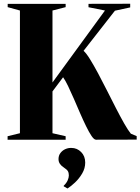

<svg xmlns="http://www.w3.org/2000/svg" viewBox="-20 -764 768 1050"><path d="M21.5 0V-19L89 -35.5V-706.5L22 -725V-743H339V-725L267 -706.5V-313L554 -706.5L464 -724.5V-743L692 -743.5V-723.5L608.5 -705.5L437 -486Q452 -473 472.2 -440.2Q492.5 -407.5 516.5 -362.8Q540.5 -318 565.2 -268.8Q590 -219.5 614 -172.8Q638 -126 659 -89Q680 -52 695.5 -33L727.5 -19.5V-0.5L505 0Q494.5 0 480.8 -20.2Q467 -40.5 450.8 -73.8Q434.5 -107 417.5 -146.2Q400.5 -185.5 383.8 -224.2Q367 -263 352 -294Q337 -325 325 -341.5L267 -264V-35.5L339 -19V0ZM446 125Q446 156.5 429.5 184.5Q413 212.5 390.5 233.8Q368 255 349.5 266.5H348.5L328.5 255V251.5Q343 238 349.8 222.8Q356.5 207.5 356.5 195.5Q356.5 181 351.2 172Q346 163 329 152Q315.5 143.5 307.8 132.2Q300 121 300 106Q300 86.5 310.5 72.8Q321 59 336.2 52Q351.5 45 367 45H370.5Q401.5 45 423.8 67.5Q446 90 446 125Z"/></svg>

Font: Merriweather 144pt ExtraBold
Style: Regular
Weight: 800
Version: Version 2.100